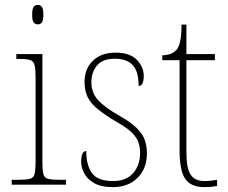

<svg xmlns="http://www.w3.org/2000/svg" viewBox="-20 -758 935 788"><path d="M135 -658Q124 -658 118 -666Q112 -674 112 -698Q112 -721 118 -729.5Q124 -738 135 -738Q146 -738 152 -729.5Q158 -721 158 -698Q158 -674 152 -666Q146 -658 135 -658ZM28 0V-20H53Q87 -20 102.5 -24Q118 -28 122 -44Q126 -60 126 -95V-438Q126 -474 122 -490.5Q118 -507 104 -511.5Q90 -516 61 -516H47V-536H154V-95Q154 -60 158 -44Q162 -28 177.5 -24Q193 -20 227 -20H251V0Z M444 10Q394 10 365.5 -7Q337 -24 325 -48Q313 -72 313 -94Q313 -138 334 -138Q334 -80 357.5 -47.5Q381 -15 444 -15Q498 -15 526.5 -47.5Q555 -80 555 -131Q555 -154 548 -174Q541 -194 521.5 -213.5Q502 -233 463 -255Q412 -285 382 -309.5Q352 -334 339.5 -360Q327 -386 327 -422Q327 -475 361 -508.5Q395 -542 454 -542Q513 -542 541.5 -512.5Q570 -483 570 -447Q570 -405 549 -405Q549 -466 524 -491.5Q499 -517 452 -517Q401 -517 378 -489Q355 -461 355 -421Q355 -376 384 -345.5Q413 -315 470 -283Q516 -257 540.5 -233Q565 -209 574 -184Q583 -159 583 -129Q583 -66 544.5 -28Q506 10 444 10Z M819 10Q764 10 740.5 -23.5Q717 -57 717 -141V-511H646V-531Q684 -532 703 -552Q714 -563 719.5 -588Q725 -613 725 -657H745V-536H862V-511H745V-135Q745 -67 762.5 -41Q780 -15 818 -15Q844 -15 871 -20V5Q857 8 844 9Q831 10 819 10Z"/></svg>

Font: Noto Serif Hebrew SemiCondensed Thin
Style: Regular
Weight: 100
Width: 4
Designer: Monotype Design Team
Foundry: Monotype Imaging Inc.
Version: Version 2.004; ttfautohint (v1.8.4.7-5d5b)